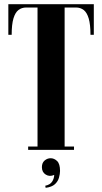

<svg xmlns="http://www.w3.org/2000/svg" viewBox="-20 -719 490 921"><path d="M426 -699V-683H290V0H160V-683H24V-699ZM344 -699H430V-552H414Q414 -602 405.5 -630.5Q397 -659 381.5 -671Q366 -683 344 -683ZM106 -699V-683Q84 -683 68.5 -671Q53 -659 44.5 -630.5Q36 -602 36 -552H20V-699ZM290 0V-16H335V0ZM115 0V-16H160V0ZM240 120Q218 130 199.5 118.5Q181 107 181 83Q181 62 194 51Q207 40 223 40Q240 40 254 53.5Q268 67 268 101Q268 115 263 133Q258 151 243.5 164.5Q229 178 199 182L197 172Q221 167 230.5 151.5Q240 136 240 120Z"/></svg>

Font: Emberly Black
Style: Regular
Weight: 900
Designer: Rajesh Rajput
Foundry: Rajesh Rajput
Version: Version 1.000